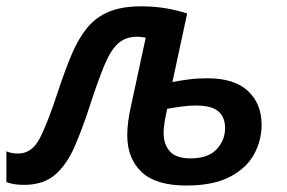

<svg xmlns="http://www.w3.org/2000/svg" viewBox="-56 -568 895 598"><path d="M523.9 9.8Q429.2 9.8 384.8 -32.5Q340.3 -74.7 340.3 -147.5Q340.3 -167 343.5 -191.2Q346.7 -215.3 352.5 -240.2L397.9 -450.7Q392.1 -451.7 385.3 -452.6Q378.4 -453.6 371.6 -453.6Q335 -453.6 311.8 -432.6Q288.6 -411.6 269.3 -365.2Q250 -318.8 225.1 -242.7Q200.7 -166.5 175.8 -110.1Q150.9 -53.7 114.5 -22.9Q78.1 7.8 19 7.8Q1.5 7.8 -11.7 5.6Q-24.9 3.4 -36.1 -1V-96.7Q-20.5 -89.8 0.5 -89.8Q44.4 -89.8 69.1 -139.4Q93.8 -189 124.5 -282.7Q146 -348.1 167 -397.9Q188 -447.8 215.3 -481.2Q242.7 -514.6 283.2 -531.5Q323.7 -548.3 384.3 -548.3Q424.3 -548.3 461.4 -542Q498.5 -535.6 526.9 -525.9L481 -312.5Q503.9 -316.9 531.2 -320.6Q558.6 -324.2 589.8 -324.2Q674.3 -324.2 716.6 -284.4Q758.8 -244.6 758.8 -179.2Q758.8 -130.9 735.4 -87.6Q711.9 -44.4 660.2 -17.3Q608.4 9.8 523.9 9.8ZM537.6 -74.7Q591.8 -74.7 618.4 -102.8Q645 -130.9 645 -168.9Q645 -203.6 623.8 -221.4Q602.5 -239.3 554.7 -239.3Q533.7 -239.3 510.5 -236.3Q487.3 -233.4 464.8 -229Q458.5 -201.2 456.1 -184.6Q453.6 -168 453.6 -153.3Q453.6 -118.7 472.9 -96.7Q492.2 -74.7 537.6 -74.7Z"/></svg>

Font: Open Sans SemiBold
Style: Italic
Weight: 600
Italic angle: -12°
Designer: Monotype Design Team
Foundry: Monotype Imaging Inc.
Version: Version 3.003; ttfautohint (v1.8.4)